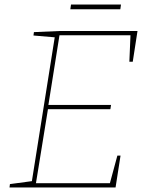

<svg xmlns="http://www.w3.org/2000/svg" viewBox="-20 -829 657 849"><path d="M130 -687 247 -692H588L567 -556H552L557 -673H243L194 -365H471L468 -346H192L139 -19H466L499 -141H513L491 0H22L24 -15L121 -28L222 -664L128 -672ZM294 -809H515L512 -788H291Z"/></svg>

Font: Bitter Pro Thin
Style: Italic
Weight: 250
Italic angle: -9°
Designer: Sol Matas, and Bitter project Authors
Foundry: Sol Matas
Version: Version 1.010